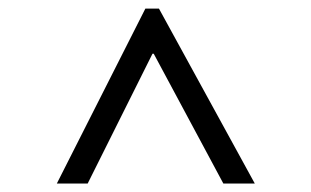

<svg xmlns="http://www.w3.org/2000/svg" viewBox="-20 -732 724 447"><path d="M573.2 -304.7H500L337.9 -606.9H335L184.1 -304.7H112.3L318.4 -711.9H350.1Z"/></svg>

Font: Segoe UI Historic
Style: Regular
Weight: 400
Foundry: Microsoft Corporation
Version: Version 1.03